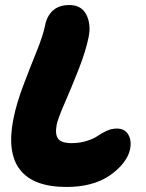

<svg xmlns="http://www.w3.org/2000/svg" viewBox="-20 -702 576 759"><path d="M243.2 37.1Q112.3 37.1 59.3 -30.8Q6.3 -98.6 33.2 -232.9Q45.4 -293.9 72.3 -364.7Q99.1 -435.5 124.5 -498Q149.9 -560.5 158.2 -601.1Q165 -638.2 189 -660.2Q212.9 -682.1 253.9 -682.1Q302.2 -682.1 321.5 -643.6Q340.8 -605 330.1 -554.2Q319.3 -500.5 290.8 -427.7Q262.2 -355 235.6 -294.2Q209 -233.4 204.1 -209Q196.8 -170.4 210 -153.3Q223.1 -136.2 263.2 -136.2Q296.4 -136.2 324 -145.3Q351.6 -154.3 366.7 -165Q381.8 -175.8 401.6 -184.8Q421.4 -193.8 441.9 -193.8Q473.1 -193.8 487.1 -170.2Q501 -146.5 494.1 -111.8Q488.3 -84 466.8 -56.9Q445.3 -29.8 413.1 -7.8Q346.2 37.1 243.2 37.1Z"/></svg>

Font: Shantell Sans Bouncy
Style: Italic
Weight: 800
Italic angle: -11.31°
Designer: Stephen Nixon, Anya Danilova, Shantell Martin
Foundry: Arrow Type
Version: Version 1.006;[9816181b4]